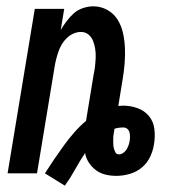

<svg xmlns="http://www.w3.org/2000/svg" viewBox="-20 -548 540 607"><path d="M122 0Q136 -22 151 -44Q166 -66 181.5 -87.5Q197 -109 214.5 -129Q232 -149 252 -166L276 -312Q279 -325 280.5 -339Q282 -353 282.5 -366.5Q283 -380 281 -393Q279 -406 274.5 -418Q270 -430 260 -438.5Q250 -447 236 -447Q224 -447 212.5 -442Q201 -437 191.5 -428Q182 -419 175.5 -408Q169 -397 165 -385.5Q161 -374 158 -362.5Q155 -351 153 -339L97 0H4L90 -520H183L172 -453Q180 -467 190.5 -481Q201 -495 213.5 -506Q226 -517 242.5 -522.5Q259 -528 275 -528Q299 -528 319.5 -516.5Q340 -505 352 -485.5Q364 -466 369 -443Q374 -420 375 -396Q376 -372 374 -347.5Q372 -323 368 -299L354 -213Q358 -213 361.5 -213.5Q365 -214 369 -214Q393 -214 415 -206Q437 -198 451 -181Q465 -164 468 -140.5Q471 -117 467 -93Q464 -72 454.5 -52Q445 -32 428 -18Q411 -4 389.5 2Q368 8 348 8Q330 8 313.5 4Q297 0 284 -9.5Q271 -19 261.5 -33Q252 -47 249 -64Q232 -39 217.5 -12.5Q203 14 185 39ZM356 -60Q363 -60 369.5 -64.5Q376 -69 380 -75.5Q384 -82 386.5 -89Q389 -96 390 -103Q391 -110 391 -117Q391 -124 389 -130.5Q387 -137 382 -141Q377 -145 370 -145Q363 -145 355.5 -144Q348 -143 342 -141Q341 -133 339.5 -125.5Q338 -118 338 -110.5Q338 -103 338 -95.5Q338 -88 339.5 -81Q341 -74 344.5 -67Q348 -60 356 -60Z"/></svg>

Font: Iosevka Semibold Oblique
Style: Regular
Weight: 600
Italic angle: -9°
Monospace: yes
Designer: Belleve Invis
Foundry: Belleve Invis
Version: Version 32.5.0; ttfautohint (v1.8.4)